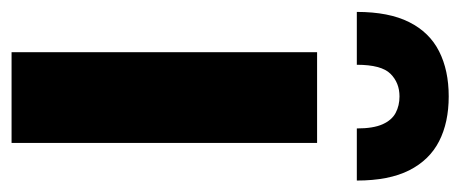

<svg xmlns="http://www.w3.org/2000/svg" viewBox="-252 -544 796 332"><g transform="rotate(90 146.0 -378.0)"><path d="M70.3 0V-528.3H227.1V0ZM0.6 -597Q0.6 -652.5 18.3 -687.6Q35.9 -722.7 68.8 -739.3Q101.6 -755.9 146.7 -755.9Q191.7 -755.9 224.2 -739.3Q256.7 -722.7 274.5 -687.6Q292.2 -652.5 292.2 -597H202.1Q202.1 -625.4 194.9 -641.5Q187.7 -657.6 175.1 -664.2Q162.6 -670.8 146.7 -670.8Q123.1 -670.8 107.6 -655.2Q92 -639.6 92 -597Z"/></g></svg>

Font: Comme
Style: Regular
Weight: 400
Designer: Vernon Adams
Foundry: Vernon Adams
Version: Version 1.000;gftools[0.9.27]